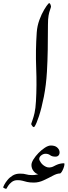

<svg xmlns="http://www.w3.org/2000/svg" viewBox="-141 -870 424 1204"><path d="M89.4 -667Q92.3 -707.5 106 -744.9Q119.6 -782.2 136 -809.3Q152.3 -836.4 162.1 -846.7Q169.4 -855 174.8 -843.3Q180.2 -831.5 178.2 -824.7Q176.8 -817.4 172.1 -805.7Q167.5 -793.9 163.6 -772.7Q159.7 -751.5 159.7 -714.4Q159.7 -631.8 158.4 -559.3Q157.2 -486.8 153.3 -419.9Q148.4 -335.9 134 -263.4Q119.6 -190.9 103.3 -141.4Q86.9 -91.8 75.7 -76.2Q70.8 -68.8 62.3 -78.6Q53.7 -88.4 55.2 -94.7Q57.6 -104 63.5 -119.1Q69.3 -134.3 75.7 -161.9Q82 -189.5 84.5 -235.4Q90.3 -334.5 85.9 -443.8Q81.5 -553.2 89.4 -667ZM177.7 42.5Q202.1 42.5 215.3 53Q228.5 63.5 231.7 77.4Q234.9 91.3 228.3 101.8Q221.7 112.3 206.5 112.3Q185.5 112.3 173.8 103.3Q162.1 94.2 144.5 94.2Q130.4 94.2 117.7 104.2Q105 114.3 105 127Q105 135.3 116.2 150.9Q127.4 166.5 147.2 175.8Q167 185.1 192.4 174.8Q192.4 177.7 180.4 185.5Q168.5 193.4 151.9 201.9Q135.3 210.4 120.6 216.3Q106 222.2 100.1 222.2Q85 221.2 70.6 204.1Q56.2 187 56.2 164.6Q56.2 149.9 68.8 129.4Q81.5 108.9 100.8 89.1Q120.1 69.3 140.9 55.9Q161.6 42.5 177.7 42.5ZM62 228Q88.4 228 113.5 216.8Q138.7 205.6 162.8 190.9Q187 176.3 211.2 165Q235.4 153.8 260.3 153.8Q264.2 153.8 262.9 163.6Q261.7 173.3 256.8 185.8Q252 198.2 245.8 208Q239.7 217.8 233.9 217.8Q216.3 217.8 189.7 232.2Q163.1 246.6 132.6 260.7Q102.1 274.9 71.8 274.9Q44.9 274.9 28.8 271Q12.7 267.1 -0.2 263.4Q-13.2 259.8 -31.2 259.8Q-52.7 259.8 -67.6 271.5Q-82.5 283.2 -90.6 296.1Q-98.6 309.1 -100.6 313Q-101.6 315.9 -111.6 311.5Q-121.6 307.1 -121.1 303.7Q-120.6 301.3 -114 288.3Q-107.4 275.4 -94.2 259Q-81.1 242.7 -61.5 230.7Q-42 218.8 -15.6 218.8Q9.8 218.8 23.4 223.4Q37.1 228 62 228Z"/></svg>

Font: Awami Nastaliq
Style: Regular
Weight: 400
Designer: Peter Martin, SIL International
Foundry: SIL International
Version: Version 3.100